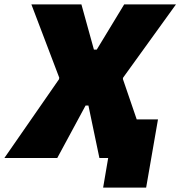

<svg xmlns="http://www.w3.org/2000/svg" viewBox="-59 -720 822 875"><path d="M-39 0H202L331 -239H344L394 0H434L411 135H607L661 -176H564L501 -360L502 -366L743 -700H507L382 -494H369L312 -700H84L211 -366L210 -359Z"/></svg>

Font: Fixel Text 20240404 Black
Style: Italic
Weight: 900
Width: 4
Italic angle: -10°
Designer: AlfaBravo + MacPaw
Foundry: Kyrylo Tkachov, Marchela Mozhyna, Serhii Makarenko, Maria Weinstein, Zakhar Kryvoshyya
Version: Version 1.211;Glyphs 3.2 (3225)